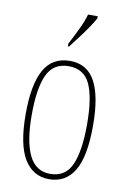

<svg xmlns="http://www.w3.org/2000/svg" viewBox="-87 -819 585 882"><g transform="rotate(10 205.0 -378.0)"><path d="M205 10Q130 10 89 -57Q48 -124 48 -267Q48 -405 86.5 -473.5Q125 -542 207 -542Q287 -542 324.5 -473Q362 -404 362 -267Q362 -122 322 -56Q282 10 205 10ZM206 -15Q277 -15 305.5 -79.5Q334 -144 334 -267Q334 -392 305.5 -454.5Q277 -517 205 -517Q134 -517 105 -454.5Q76 -392 76 -267Q76 -143 107.5 -79Q139 -15 206 -15ZM185 -619Q208 -663 224.5 -697.5Q241 -732 251 -766H296V-756Q287 -739 269 -712.5Q251 -686 230 -658Q209 -630 190 -606H185Z"/></g></svg>

Font: Noto Serif Ethiopic ExtraCondensed Thin
Style: Regular
Weight: 100
Width: 2
Designer: Monotype Design Team
Foundry: Monotype Imaging Inc.
Version: Version 2.102; ttfautohint (v1.8.4.7-5d5b)